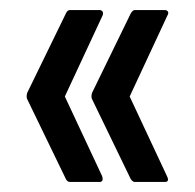

<svg xmlns="http://www.w3.org/2000/svg" viewBox="-20 -454 388 382"><path d="M248 -92Q244 -92 240 -98L163 -257Q161 -261 163 -269L240 -427Q244 -434 248 -434H308Q312 -434 314 -431Q316 -428 313 -423L238 -262L312 -104Q318 -92 308 -92ZM119 -92Q114 -92 111 -98L34 -257Q32 -261 34 -269L111 -427Q114 -434 119 -434H178Q182 -434 184 -431Q186 -428 184 -423L109 -262L183 -104Q187 -92 178 -92Z"/></svg>

Font: Sofia Sans Extra Condensed Medium
Style: Regular
Weight: 500
Version: Version 4.100